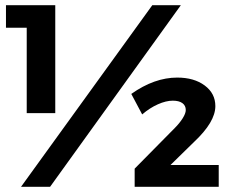

<svg xmlns="http://www.w3.org/2000/svg" viewBox="-20 -720 889 740"><path d="M3 -700H193V-284H83V-613H3ZM567 -700H677L173 0H61ZM696 -296Q696 -313 683 -322.5Q670 -332 646 -332Q620 -332 588.5 -318Q557 -304 528 -279L486 -358Q575 -421 663 -421Q728 -421 769 -390.5Q810 -360 810 -311Q810 -250 728 -173L637 -84H823V0H499V-70L654 -227Q672 -245 684 -264Q696 -283 696 -296Z"/></svg>

Font: Gontserrat SemiBold
Style: Regular
Weight: 600
Designer: Julieta Ulanovsky
Foundry: Julieta Ulanovsky
Version: Version 6.001